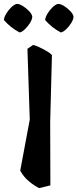

<svg xmlns="http://www.w3.org/2000/svg" viewBox="-73 -951 398 987"><path d="M28 -784Q-18 -808 -53 -848Q-52 -862 -41.5 -880Q-31 -898 -15.5 -913Q0 -928 13 -931Q27 -931 44.5 -920Q62 -909 76.5 -894Q91 -879 93 -865Q92 -850 81 -832.5Q70 -815 55.5 -801Q41 -787 28 -784ZM240 -784Q194 -808 159 -848Q160 -862 170.5 -880Q181 -898 196.5 -913Q212 -928 225 -931Q239 -931 256.5 -920Q274 -909 288.5 -894Q303 -879 305 -865Q304 -850 293 -832.5Q282 -815 267.5 -801Q253 -787 240 -784ZM186 2 128 16Q102 3 75 -19.5Q48 -42 31 -74L80 -336L68 -700L97 -720Q108 -718 127.5 -709Q147 -700 166 -689Q185 -678 194 -668L185 -323Z"/></svg>

Font: Langar
Style: Regular
Weight: 400
Designer: Alessia Mazzarella
Foundry: Typeland
Version: Version 1.001; ttfautohint (v1.8.3)